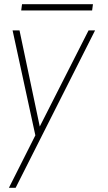

<svg xmlns="http://www.w3.org/2000/svg" viewBox="-20 -645 513 915"><path d="M402 -500H433L54.5 250H22.5L148.5 0L40 -500H73L169.5 -42ZM85 -625H423L419 -595H81Z"/></svg>

Font: Urbanist Thin
Style: Italic
Weight: 100
Italic angle: -8°
Designer: Corey Hu
Foundry: Corey Hu
Version: Version 1.321; ttfautohint (v1.8.4.7-5d5b)